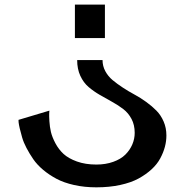

<svg xmlns="http://www.w3.org/2000/svg" viewBox="-20 -240 800 831"><path d="M304.2 -75.2V-220.2H434.1V-75.2ZM700.2 346.2Q700.2 370.6 693.8 395Q687.5 419.4 673.8 445.1Q660.2 470.7 636 492.9Q611.8 515.1 579.6 532.7Q547.4 550.3 500.5 560.5Q453.6 570.8 397 570.8Q345.2 570.8 300.8 560.8Q256.3 550.8 224.6 533.9Q192.9 517.1 166.7 495.1Q140.6 473.1 124 449Q107.4 424.8 94.7 400.6Q82 376.5 75.7 354.5Q69.3 332.5 65.4 315.7Q61.5 298.8 60.5 289.1L60.1 278.8L193.8 238.8Q193.4 243.7 192.9 252Q192.4 260.3 193.8 284.7Q195.3 309.1 200.4 331.1Q205.6 353 219.7 379.9Q233.9 406.7 255.1 426.3Q276.4 445.8 313 459Q349.6 472.2 397 472.2Q437.5 472.2 470.2 460.4Q502.9 448.7 522.7 429Q542.5 409.2 552.7 385Q563 360.8 563 335Q563 300.8 549.3 274.9Q535.6 249 513.7 232.2Q491.7 215.3 465.1 200.7Q438.5 186 411.9 170.7Q385.3 155.3 363.3 136.5Q341.3 117.7 327.6 88.1Q314 58.6 314 20H423.8Q423.8 45.9 435.8 68.1Q447.8 90.3 467 106.4Q486.3 122.6 511.2 138.9Q536.1 155.3 562 169.2Q587.9 183.1 612.8 201.2Q637.7 219.2 657 238.8Q676.3 258.3 688.2 285.9Q700.2 313.5 700.2 346.2Z"/></svg>

Font: Sporting Grotesque
Style: Regular
Weight: 400
Designer: Lucas LE BIHAN
Foundry: Lucas LE BIHAN
Version: Version 2.001;PS 2.1;hotconv 1.0.88;makeotf.lib2.5.647800